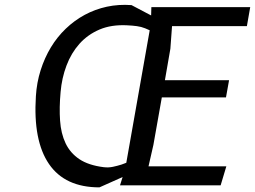

<svg xmlns="http://www.w3.org/2000/svg" viewBox="-20 -780 1073 808"><path d="M398.5 8.5Q253.5 8.5 186.2 -89.8Q119 -188 131 -375Q134.5 -432.5 151 -484.5Q167.5 -536.5 194 -580.5Q220.5 -624.5 256.8 -659.2Q293 -694 336.5 -717.5Q380 -741 429.8 -751.8Q479.5 -762.5 533.5 -758.5L616 -715L617 -750H1033L1019 -670H704L697 -575L674 -442.5H944L931 -370H661L625.5 -170L605 -80H932.5L908.5 0H485L496 -35ZM610 -652.5Q604.5 -655 599.8 -657Q595 -659 590.5 -661Q574.5 -667.5 555.8 -670Q537 -672.5 515.5 -673.5Q449 -677 399 -655.8Q349 -634.5 314.2 -595.5Q279.5 -556.5 259.8 -504Q240 -451.5 235 -392.5Q229 -327 232.8 -272.5Q236.5 -218 256 -177Q275.5 -136 314 -110.2Q352.5 -84.5 416 -76.5Q436.5 -74 455.2 -78Q474 -82 491.5 -87.5L511.5 -95Z"/></svg>

Font: B612
Style: Italic
Weight: 400
Italic angle: -10°
Designer: Nicolas Chauveau, Thomas Paillot, Jonathan Favre-Lamarine, Jean-Luc Vinot
Foundry: AIRBUS
Version: Version 1.008